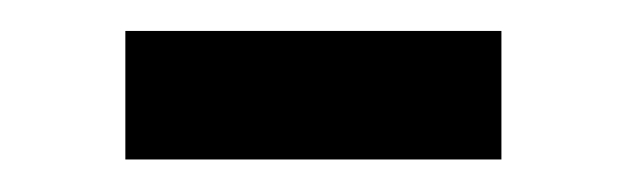

<svg xmlns="http://www.w3.org/2000/svg" viewBox="-20 -342 395 121"><path d="M59 -241.5V-322.5H296V-241.5Z"/></svg>

Font: Encode Sans SC Condensed Medium
Style: Regular
Weight: 500
Width: 3
Designer: Multiple Designers
Foundry: Impallari Type
Version: Version 3.002